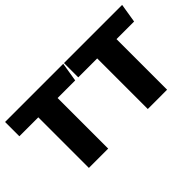

<svg xmlns="http://www.w3.org/2000/svg" viewBox="-75 -821 1111 1111"><g transform="rotate(-45 480.0 -265.5)"><path d="M478 -531 459 -414H315V0H157V-414H2V-531Z M960 -531 941 -414H797V0H639V-414H484V-531Z"/></g></svg>

Font: Fira Sans
Style: Bold
Weight: 700
Designer: bBox Type GmbH & Carrois Corporate GbR & Edenspiekermann AG
Foundry: bBox Type GmbH & Carrois Corporate GbR & Edenspiekermann AG
Version: Version 4.301;PS 004.301;hotconv 1.0.88;makeotf.lib2.5.64775